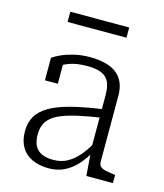

<svg xmlns="http://www.w3.org/2000/svg" viewBox="-111 -813 773 907"><g transform="rotate(15 275.5 -359.5)"><path d="M394 -326V-285Q329 -275 282 -264.5Q235 -254 204 -241.5Q173 -229 154.5 -212.5Q136 -196 128.5 -175.5Q121 -155 121 -130Q121 -97 132 -75.5Q143 -54 166 -43.5Q189 -33 222 -33Q261 -33 291 -49.5Q321 -66 346.5 -96Q372 -126 393 -166L394 -116Q374 -79 347 -50Q320 -21 287 -5Q254 11 212 11Q165 11 130.5 -5Q96 -21 77.5 -52.5Q59 -84 59 -129Q59 -172 77 -203Q95 -234 134 -257Q173 -280 237 -296.5Q301 -313 394 -326ZM394 0 385 -116 383 -120V-392Q383 -433 371.5 -457Q360 -481 334 -492Q308 -503 264 -503Q211 -503 174.5 -489Q138 -475 118 -457Q116 -463 117.5 -469.5Q119 -476 123.5 -482Q128 -488 135 -492Q142 -496 151 -496V-386H88V-496Q103 -507 128.5 -518.5Q154 -530 189 -538.5Q224 -547 266 -547Q305 -547 337.5 -539.5Q370 -532 393.5 -515Q417 -498 429.5 -471Q442 -444 442 -404V-81Q442 -67 451 -59Q460 -51 477 -47.5Q494 -44 518 -41L524 -40V0ZM120 -730H408V-680H120Z"/></g></svg>

Font: Roboto Serif SemiCondensed ExtraLight
Style: Regular
Weight: 250
Width: 4
Designer: Greg Gazdowicz
Foundry: Commercial Type
Version: Version 1.007